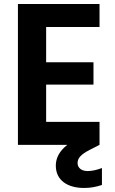

<svg xmlns="http://www.w3.org/2000/svg" viewBox="-20 -719 572 953"><path d="M69 0H314C276 30 257 64 257 103C257 178 318 214 397 214C428 214 457 209 486 199V115C460 125 436 130 415 130C384 130 365 114 365 90C365 66 382 47 427 24L474 0V-114H209V-299H444V-410H209V-585H474V-699H69Z"/></svg>

Font: Poppins SemiBold
Style: Regular
Weight: 600
Designer: Ninad Kale (Devanagari), Jonny Pinhorn (Latin)
Foundry: Indian Type Foundry
Version: 4.004